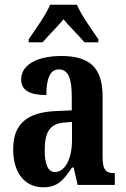

<svg xmlns="http://www.w3.org/2000/svg" viewBox="-20 -786 534 816"><path d="M102 -619V-606H161C184 -634 224 -672 250 -704C274 -674 320 -630 339 -606H398V-619C373 -657 325 -721 307 -766H193C175 -721 127 -657 102 -619ZM163 10C225 10 249 -19 286 -74H293L310 0H468V-50H465C428 -50 416 -66 416 -121V-377C416 -502 357 -548 241 -548C145 -548 70 -515 70 -448C70 -403 105 -382 177 -382C177 -450 192 -491 230 -491C272 -491 285 -449 285 -374V-317L218 -314C96 -309 36 -260 36 -152C36 -42 93 10 163 10ZM213 -55C183 -55 170 -90 170 -147C170 -222 190 -260 252 -265L286 -268V-191C286 -111 257 -55 213 -55Z"/></svg>

Font: Noto Serif Georgian ExtraCondensed Bold
Style: Regular
Weight: 700
Width: 2
Designer: Monotype Design Team, Akaki Razmadze
Foundry: Google LLC
Version: Version 2.003